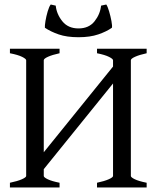

<svg xmlns="http://www.w3.org/2000/svg" viewBox="-20 -831 704 851"><path d="M410 0V-21Q443 -28 462 -36.5Q481 -45 481 -51V-564Q481 -570 463 -579Q445 -588 410 -595V-615H630V-595Q598 -588 579 -579.5Q560 -571 560 -564V-51Q560 -45 577.5 -36.5Q595 -28 630 -21V0ZM24 0V-21Q58 -28 77 -36.5Q96 -45 96 -51V-564Q96 -570 78 -579Q60 -588 24 -595V-615H244V-595Q212 -588 193 -579.5Q174 -571 174 -564V-51Q174 -45 191.5 -36.5Q209 -28 244 -21V0ZM152 -54V-129L502 -562V-487ZM179 -708Q178 -716 181.5 -737.5Q185 -759 191.5 -781Q198 -803 205 -811L227 -806Q231 -768 256.5 -736.5Q282 -705 328 -705Q374 -705 399 -736.5Q424 -768 428 -806L451 -811Q457 -803 463.5 -781Q470 -759 474 -737.5Q478 -716 476 -708Q452 -691 415.5 -678.5Q379 -666 328 -666Q276 -666 240 -678.5Q204 -691 179 -708Z"/></svg>

Font: ChillKai
Style: Regular
Weight: 400
Designer: ChillType
Foundry: 寒蝉字型
Version: Version 2.000